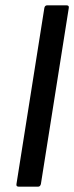

<svg xmlns="http://www.w3.org/2000/svg" viewBox="-20 -703 279 723"><path d="M51 0Q40 0 42 -10L147 -673Q149 -683 158 -683H230Q241 -683 239 -673L134 -10Q133 -6 130.5 -3Q128 0 123 0Z"/></svg>

Font: Sofia Sans Medium
Style: Italic
Weight: 500
Italic angle: -9°
Version: Version 4.101